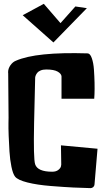

<svg xmlns="http://www.w3.org/2000/svg" viewBox="-20 -970 546 995"><path d="M430.2 -927.7 256.8 -750 97.7 -891.1 207 -950.2 293.5 -850.1 370.6 -936.5ZM298.8 -458.5V-574.2Q297.9 -587.9 278.8 -598.9Q259.8 -609.9 219.2 -609.9Q202.1 -609.9 190.2 -604.7Q178.2 -599.6 172.9 -592.5Q167.5 -585.4 164.8 -578.4Q162.1 -571.3 162.1 -566.4V-561L156.7 -333.5Q152.8 -147 162.1 -118.7Q174.8 -80.1 250.5 -80.1Q270.5 -80.1 282.2 -89.4Q293.9 -98.6 295.9 -107.9L297.4 -117.2L295.9 -216.8L485.4 -199.2L469.7 -13.7Q469.2 -5.9 463.1 -0.5Q457 4.9 449.2 4.9Q403.8 3.9 358.9 1.7Q314 -0.5 243.2 -6.1Q172.4 -11.7 122.1 -24.4Q71.8 -37.1 58.1 -54.7Q46.9 -68.8 39.3 -105.7Q31.7 -142.6 29.1 -184.8Q26.4 -227.1 24.9 -267.1Q23.4 -307.1 23.9 -334L24.4 -360.4L22.5 -589.8Q22.5 -590.8 22.2 -593Q22 -595.2 22 -596.2Q22 -614.3 33.9 -631.6Q45.9 -648.9 62.5 -655.3Q167.5 -701.7 434.1 -693.4Q447.3 -692.9 455.8 -668.5Q464.4 -644 466.8 -609.6Q469.2 -575.2 470 -541Q470.7 -506.8 469.7 -482.4L468.3 -458.5Z"/></svg>

Font: Some Time Later
Style: Regular
Weight: 400
Version: Version 003.300